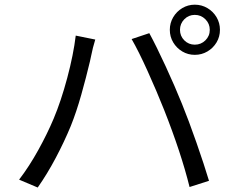

<svg xmlns="http://www.w3.org/2000/svg" viewBox="-20 -810 1017 836"><path d="M828.2 -615.5Q855.2 -615.5 874.3 -634.3Q893.4 -653.1 893.4 -680.1Q893.4 -707 874.3 -726.1Q855.2 -745.2 828.2 -745.2Q801.3 -745.2 782.5 -726.1Q763.7 -707 763.7 -680.1Q763.7 -653.1 782.5 -634.3Q801.3 -615.5 828.2 -615.5ZM828.2 -789.6Q858 -789.6 883.1 -774.8Q908.2 -760 923 -734.9Q937.7 -709.8 937.7 -680.1Q937.7 -650.3 923 -625.5Q908.2 -600.7 883.1 -585.9Q858 -571.2 828.2 -571.2Q798.5 -571.2 773.7 -585.9Q748.9 -600.7 734.1 -625.5Q719.4 -650.3 719.4 -680.1Q719.4 -709.8 734.1 -734.9Q748.9 -760 773.7 -774.8Q798.5 -789.6 828.2 -789.6ZM309.8 -655 394.8 -637.8Q389.4 -620.8 384.8 -602.4Q380.2 -584 377 -567.6L371.7 -543Q354.7 -471.4 333.7 -396.9Q312.7 -322.3 288.3 -261.6Q260.5 -194 222.9 -122.9Q185.3 -51.9 144.2 6.5L63.2 -27.8Q107.5 -85.8 146.7 -156.7Q185.9 -227.5 213.5 -293.1Q245.8 -369.8 272.8 -470.8Q299.8 -571.9 309.8 -655ZM553.1 -639.9 630.1 -665.6Q660.4 -610 701.3 -521.4Q742.2 -432.7 772.6 -357.2Q801.3 -286.6 835.4 -189Q869.5 -91.3 890 -22.8L805.4 4.3Q768.8 -143.6 694.7 -331.3Q662.5 -412.5 622.9 -500Q583.4 -587.5 553.1 -639.9Z"/></svg>

Font: Min Sans VF VF
Style: Regular
Weight: 400
Designer: Jinseong-Kim, NotoSansCJK, Nunito
Foundry: Jinseong-Kim
Version: Version 1.420;Glyphs 3.1.2 (3151)